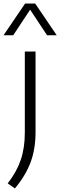

<svg xmlns="http://www.w3.org/2000/svg" viewBox="-54 -832 340 1083"><path d="M30 231 -10.5 202.5Q40 137.5 63 70Q86 2.5 86 -84V-541.5H146.5V-87.5Q146.5 7.5 119 82.2Q91.5 157 30 231ZM-34 -633 87.5 -812H144.5L266 -633H211.5L116 -777.5L20.5 -633Z"/></svg>

Font: Encode Sans SmExp Lt
Style: Regular
Weight: 300
Width: 6
Designer: Multiple Designers
Foundry: Impallari Type
Version: Version 3.002; ttfautohint (v1.8.3) -l 8 -r 50 -G 200 -x 14 